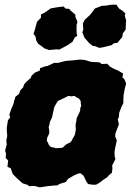

<svg xmlns="http://www.w3.org/2000/svg" viewBox="-20 -780 562 825"><path d="M213 17 184 20 151 25 128 19 105 20 98 14 78 8 66 -2 52 -15 35 -32 26 -57 12 -63 15 -90 4 -102 6 -119 2 -133 9 -159 7 -176 11 -195 10 -209 9 -230 14 -263 24 -276 20 -287 27 -308 38 -334 41 -347 46 -364 62 -377 67 -392 79 -404 84 -418 94 -429 113 -446 115 -454 130 -468 151 -477 152 -487 171 -494 185 -497 213 -510H230L261 -518L296 -521L324 -524L346 -522L368 -515L375 -514L392 -513L408 -512L417 -505L441 -506L452 -494L470 -484L487 -477L509 -464L506 -447L515 -439L522 -421L516 -398L511 -371L510 -349V-337L502 -321L492 -295L491 -277L486 -268L491 -246L476 -207L475 -193L482 -177L474 -140L472 -126L473 -107L476 -97L462 -69L463 -56L461 -38L449 -28L440 -18L422 -6L408 5L394 13L382 14L359 11L351 0L339 -25L325 -36L316 -34L299 -27L272 -11L263 2L237 10L225 17ZM220 -143 231 -144H239L250 -146L257 -153L265 -160L271 -163L282 -168L289 -177L293 -186L300 -197L303 -206L306 -225L305 -233V-245L308 -260L309 -270L313 -280L317 -288L321 -296L325 -306L324 -312L329 -326L327 -336V-345L319 -357L308 -362L300 -368L286 -366L274 -368L262 -362L252 -357L239 -351L230 -347L223 -337L217 -327L213 -319L210 -305L208 -296L206 -287L204 -276L200 -268L194 -255L192 -243L189 -234L191 -223L192 -209L188 -199L182 -186L181 -174L185 -169L188 -162L190 -157L197 -150L203 -147L213 -146ZM407 -574 391 -581 378 -583 364 -594 343 -618 334 -641 338 -654 336 -679 344 -695 366 -715 382 -735 387 -743 417 -755 436 -756 459 -760H480L492 -743L506 -734L519 -722L516 -713L522 -692L521 -682L520 -653L508 -637L505 -620L496 -610L485 -596L469 -594L460 -586L428 -578ZM191 -565 171 -572 158 -582 143 -593 135 -608 133 -622 124 -635 129 -650 139 -686 156 -704V-718L171 -725L198 -744L227 -749L253 -752L262 -743L277 -742L285 -733L304 -717V-707L313 -686L309 -673V-641L312 -626L301 -619L292 -601L274 -588L256 -578L235 -567L222 -568Z"/></svg>

Font: Winky Rough ExtraBold
Style: Italic
Weight: 800
Italic angle: -8.97852°
Designer: Simon Atzbach
Foundry: typofactur
Version: Version 1.206; ttfautohint (v1.8.4.7-5d5b)